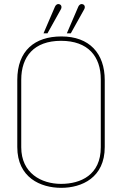

<svg xmlns="http://www.w3.org/2000/svg" viewBox="-20 -891 589 922"><path d="M208 -731 271 -844C278 -855 276 -866 267 -870C255 -875 247 -866 244 -859L189 -731ZM320 -731 383 -844C390 -855 388 -866 379 -870C367 -875 359 -866 356 -859L301 -731ZM464 -184C464 -51 368 -8 273 -8C179 -8 82 -59 82 -184V-508C82 -619 143 -695 273 -695C403 -695 464 -620 464 -510ZM483 -506C483 -635 409 -716 275 -716C147 -716 63 -648 63 -507V-185C63 -38 175 11 274 11C373 11 483 -38 483 -185Z"/></svg>

Font: Advent Pro
Style: Thin
Weight: 100
Designer: Andreas Kalpakidis
Foundry: Andreas Kalpakidis
Version: Version 2.002 2007